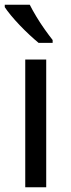

<svg xmlns="http://www.w3.org/2000/svg" viewBox="-21 -786 299 806"><path d="M173 0H85V-536H173ZM104 -766Q115 -744 131.5 -716.5Q148 -689 166.5 -663Q185 -637 200 -618V-606H141Q124 -620 103 -639.5Q82 -659 61.5 -680.5Q41 -702 24.5 -722Q8 -742 -1 -756V-766Z"/></svg>

Font: Noto Sans Malayalam
Style: Regular
Weight: 400
Designer: Jelle Bosma - Monotype Design Team
Foundry: Monotype Imaging Inc.
Version: Version 2.103